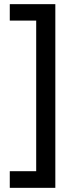

<svg xmlns="http://www.w3.org/2000/svg" viewBox="-20 -741 356 923"><path d="M27 162H246V-721H27V-642H154V82H27Z"/></svg>

Font: Noto Sans Thai Looped Condensed Medium
Style: Regular
Weight: 500
Width: 3
Designer: Sasikarn Vongin, Ben Mitchell
Foundry: The Fontpad Ltd
Version: Version 1.001